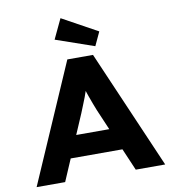

<svg xmlns="http://www.w3.org/2000/svg" viewBox="-99 -1029 1009 1116"><g transform="rotate(-10 405.5 -471.5)"><path d="M26.2 0 330.9 -700H482.4L785.1 0H611.3L448.8 -379.4Q440.4 -400.6 431.9 -422.9Q423.4 -445.3 415.4 -468Q407.4 -490.7 400.1 -512.9Q392.8 -535.1 387.3 -555.4L420.6 -555.8Q414.7 -532.4 407.4 -510.1Q400 -487.8 392 -466.3Q383.9 -444.7 374.9 -423.1Q365.9 -401.4 356.6 -377.7L194.6 0ZM168.6 -129.8 223.9 -258.5H583.9L625.2 -129.8ZM504.6 -747.5 278 -826 333.3 -943 542.1 -828.2Z"/></g></svg>

Font: Lexend Exa
Style: Regular
Weight: 400
Designer: Bonnie Shaver-Troup, Thomas Jockin
Foundry: Lexend
Version: Version 1.007